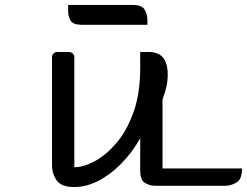

<svg xmlns="http://www.w3.org/2000/svg" viewBox="-20 -750 997 775"><path d="M280 -520V-75Q316 -75 361 -98.5Q406 -122 448.5 -171Q491 -220 518.5 -296Q546 -372 546 -477V-540H582Q657 -540 657 -449Q657 -422 651 -397Q645 -372 636 -349V-70H957Q957 -27 935 -13.5Q913 0 887 0H607Q585 0 565.5 -11.5Q546 -23 546 -60V-192Q512 -132 467.5 -87.5Q423 -43 375 -19Q327 5 280 5Q228 5 209 -21.5Q190 -48 190 -85V-520Q190 -528 196 -534Q202 -540 210 -540H259Q267 -540 273.5 -534Q280 -528 280 -520ZM575 -650H309Q275 -650 265 -667Q255 -684 255 -704V-730H515Q553 -730 564 -711Q575 -692 575 -669Z"/></svg>

Font: Warnes
Style: Regular
Weight: 400
Designer: Eduardo Rodriguez Tunni
Foundry: Eduardo Rodriguez Tunni
Version: Version 1.002; ttfautohint (v1.8.4.7-5d5b);gftools[0.9.23]